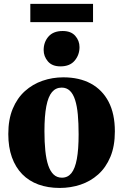

<svg xmlns="http://www.w3.org/2000/svg" viewBox="-20 -940 623 972"><path d="M22 -261.5Q22 -335.5 44.5 -389.5Q67 -443.5 106.2 -478.8Q145.5 -514 195.5 -531.2Q245.5 -548.5 300.5 -548.5Q381.5 -548.5 439.8 -517Q498 -485.5 529.8 -424.8Q561.5 -364 561.5 -275Q561.5 -200 538.8 -145.8Q516 -91.5 477 -56.8Q438 -22 387.8 -5.2Q337.5 11.5 282.5 11.5Q222.5 11.5 174.5 -6Q126.5 -23.5 92.5 -58.2Q58.5 -93 40.2 -144Q22 -195 22 -261.5ZM293.5 -40.5Q323 -40.5 341.5 -63.5Q360 -86.5 369 -135Q378 -183.5 378 -260Q378 -316 374 -359.8Q370 -403.5 360.2 -434Q350.5 -464.5 333.8 -480.5Q317 -496.5 292.5 -496.5Q262.5 -496.5 243.2 -473.8Q224 -451 214.5 -402.2Q205 -353.5 205 -276Q205 -220.5 209.5 -176.8Q214 -133 224.2 -102.8Q234.5 -72.5 251.5 -56.5Q268.5 -40.5 293.5 -40.5ZM285.5 -604Q244 -604 222.5 -629.2Q201 -654.5 201 -686.5Q201 -727 225.5 -755Q250 -783 297 -783H298Q339.5 -783 361 -758.5Q382.5 -734 382.5 -701.5Q382.5 -662 358 -633Q333.5 -604 286.5 -604ZM451 -920.5V-828H133.5V-920.5Z"/></svg>

Font: Merriweather 72pt Black
Style: Regular
Weight: 900
Version: Version 2.100